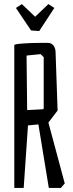

<svg xmlns="http://www.w3.org/2000/svg" viewBox="-20 -920 359 940"><path d="M172 -768 132 -771 58 -881 87 -900 152 -838 217 -900 246 -881ZM172 -710H215Q231 -710 241 -698Q251 -686 252 -667L262 -379L217 -320L297 -22L278 0H219L168 -311L117 -306L96 0H50V-699Q50 -704 91 -707Q132 -710 172 -710ZM188 -385Q194 -385 194 -391V-640L179 -655L110 -648L113 -381Z"/></svg>

Font: Bahiana
Style: Regular
Weight: 400
Designer: Pablo Cosgaya & Dani Raskovsky
Foundry: Pablo Cosgaya & Dani Raskovsky
Version: Version 1.005